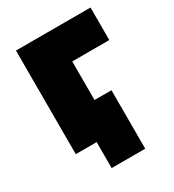

<svg xmlns="http://www.w3.org/2000/svg" viewBox="-162 -619 765 844"><g transform="rotate(-30 220.0 -197.0)"><path d="M428.2 -360.8H240.2V-165H326.2V131.8H155.8V0H49.8V-525.9H428.2Z"/></g></svg>

Font: Rawline Black
Style: Regular
Weight: 900
Designer: Matt McInerney, Pablo Impallari, Rodrigo Fuenzalida
Foundry: Matt McInerney, Pablo Impallari, Rodrigo Fuenzalida
Version: Version 4.020;PS 004.020;hotconv 1.0.88;makeotf.lib2.5.64775